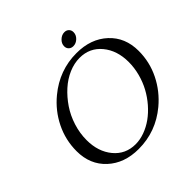

<svg xmlns="http://www.w3.org/2000/svg" viewBox="-224 -1076 1265 1265"><g transform="rotate(-45 409.0 -443.5)"><path d="M517.6 -734.9Q650.9 -734.9 734.4 -657.7Q817.9 -580.6 817.9 -455.1Q817.9 -351.6 772.5 -260Q727.1 -168.5 647.5 -102.1Q522 2.4 360.8 2.4Q228 2.4 144.5 -74.7Q61 -151.9 61 -277.3Q61 -380.9 106.2 -472.7Q151.4 -564.5 231.4 -630.4Q357.9 -734.9 517.6 -734.9ZM509.8 -698.2Q459.5 -698.2 408.2 -676.3Q356.9 -654.3 312.7 -614.5Q268.6 -574.7 233.9 -523.4Q199.2 -472.2 179.2 -409.2Q159.2 -346.2 159.2 -282.2Q159.2 -174.3 217.3 -104.2Q275.4 -34.2 368.7 -34.2Q410.6 -34.2 453.6 -49.8Q496.6 -65.4 535.2 -93Q573.7 -120.6 607.9 -159.9Q642.1 -199.2 666.7 -244.6Q691.4 -290 705.6 -343.3Q719.7 -396.5 719.7 -449.7Q719.7 -557.6 661.6 -627.9Q603.5 -698.2 509.8 -698.2ZM558.6 -888.7Q577.6 -888.7 589.6 -876.7Q601.6 -864.7 601.6 -846.2Q601.6 -820.3 581.3 -800.8Q561 -781.2 535.6 -781.2Q516.1 -781.2 503.9 -793.2Q491.7 -805.2 491.7 -823.7Q491.7 -849.1 512.5 -868.9Q533.2 -888.7 558.6 -888.7Z"/></g></svg>

Font: Flanker
Style: Italic
Weight: 400
Italic angle: -12°
Designer: Flanker
Version: Version 2.027